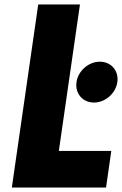

<svg xmlns="http://www.w3.org/2000/svg" viewBox="-20 -845 550 865"><path d="M429.9 -567C378.9 -567 332 -526 324.6 -475C317.3 -424 352.3 -383 403.3 -383C454.3 -383 501.3 -424 508.6 -475C516 -526 480.9 -567 429.9 -567ZM340.2 -825H152.2L33.3 0H457.7L481.4 -165H245.1Z"/></svg>

Font: Blink
Style: Obl
Weight: 400
Designer: Mew Too
Foundry: Cannot Into Space Fonts
Version: Version 001.000